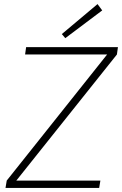

<svg xmlns="http://www.w3.org/2000/svg" viewBox="-20 -921 598 941"><path d="M481 -870 458 -901 283 -754 300 -734ZM558 -690H108L103 -654H505L13 -36L7 0H466L472 -36H60L553 -654Z"/></svg>

Font: Exo 2 Extra Light
Style: Italic
Weight: 250
Italic angle: -8°
Designer: Natanael Gama
Version: Version 1.001;PS 001.001;hotconv 1.0.88;makeotf.lib2.5.64775